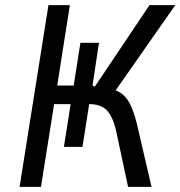

<svg xmlns="http://www.w3.org/2000/svg" viewBox="-20 -725 700 745"><path d="M56 0 168 -705H251L202 -393H266L292 -559H364L339 -393L348 -389L560 -705H660L416 -356L401 -381Q432 -377 452.5 -361.5Q473 -346 486.5 -317.5Q500 -289 511 -245L568 0H477L433 -206Q421 -266 397.5 -293.5Q374 -321 326 -321H310L327 -327L300 -155H228L254 -321H190L139 0Z"/></svg>

Font: Nunito Sans 7pt Condensed
Style: Italic
Weight: 400
Width: 3
Italic angle: -9°
Designer: Vernon Adams
Foundry: Vernon Adams
Version: Version 3.101;gftools[0.9.27]